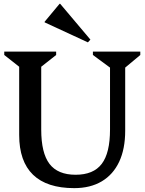

<svg xmlns="http://www.w3.org/2000/svg" viewBox="-20 -957 748 993"><path d="M549 -607.4 460.5 -672.6V-690H705.6V-672.6L627.5 -607.4V-281.3Q627.5 -187 596.5 -120.7Q565.4 -54.3 506.3 -19.1Q447.2 16 364 16Q222.7 16 150.9 -53.2Q79.2 -122.5 79.2 -259.1V-611.8L2 -672.6V-690H270.4V-672.6L193.2 -611.8V-287Q193.2 -165.6 236 -109.4Q278.9 -53.2 371.1 -53.2Q463.3 -53.2 506.1 -109.4Q549 -165.6 549 -287ZM434.6 -737.9 210.8 -841.4V-844.5L288.1 -937.4H291.2L447.6 -752.1Z"/></svg>

Font: Platypi Light
Style: Regular
Weight: 300
Designer: David Sargent
Foundry: Bolt Cutter Type
Version: Version 1.200